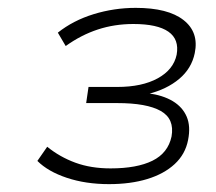

<svg xmlns="http://www.w3.org/2000/svg" viewBox="-20 -729 550 488"><path d="M257 -261Q198 -261 150 -277Q102 -293 75 -320L100 -356Q132 -330 171.5 -315.5Q211 -301 261 -301Q328 -301 367.5 -320.5Q407 -340 416 -382Q424 -427 388.5 -447Q353 -467 278 -467H199L205 -508H278Q341 -508 381 -530Q421 -552 429 -590Q436 -629 408 -648.5Q380 -668 319 -668Q271 -668 228.5 -654Q186 -640 147 -612L127 -646Q166 -677 218 -693Q270 -709 325 -709Q407 -709 446.5 -678Q486 -647 475 -594Q467 -555 435.5 -528.5Q404 -502 356 -490V-492Q394 -487 419 -472Q444 -457 454.5 -432.5Q465 -408 458 -373Q451 -337 424 -312Q397 -287 354.5 -274Q312 -261 257 -261Z"/></svg>

Font: Nunito Sans 10pt Expanded ExtraLight
Style: Italic
Weight: 250
Width: 7
Italic angle: -9°
Designer: Vernon Adams
Foundry: Vernon Adams
Version: Version 3.101;gftools[0.9.27]